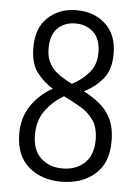

<svg xmlns="http://www.w3.org/2000/svg" viewBox="-52 -747 574 794"><g transform="rotate(5 235.0 -350.0)"><path d="M232 6Q149 6 95.5 -40.5Q42 -87 42 -178Q42 -245 76 -294.5Q110 -344 164 -374Q124 -398 96.5 -435Q69 -472 69 -539Q69 -619 116 -662.5Q163 -706 235 -706Q307 -706 354.5 -662.5Q402 -619 402 -539Q402 -472 369.5 -434Q337 -396 293 -375Q327 -357 357 -333.5Q387 -310 406 -273Q425 -236 425 -178Q425 -87 370.5 -40.5Q316 6 232 6ZM132 -539Q132 -501 147 -475.5Q162 -450 187 -432.5Q212 -415 241 -401Q284 -424 311.5 -456.5Q339 -489 339 -539Q339 -595 309.5 -623Q280 -651 234 -651Q189 -651 160.5 -623Q132 -595 132 -539ZM107 -178Q107 -115 142 -82Q177 -49 232 -49Q288 -49 323.5 -82Q359 -115 359 -178Q359 -229 338 -259.5Q317 -290 283.5 -309.5Q250 -329 213 -347Q168 -321 137.5 -279.5Q107 -238 107 -178Z"/></g></svg>

Font: Asap Condensed Light
Style: Regular
Weight: 300
Width: 3
Designer: Pablo Cosgaya
Foundry: Omnibus-Type
Version: Version 3.001; ttfautohint (v1.8.4.7-5d5b)